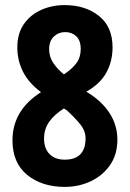

<svg xmlns="http://www.w3.org/2000/svg" viewBox="-20 -815 510 754"><path d="M234 -795Q315 -795 368.5 -752.5Q422 -710 422 -629Q422 -575 398 -530.5Q374 -486 319 -455Q378 -420 409.5 -372Q441 -324 441 -267Q441 -208 412 -166.5Q383 -125 336 -103Q289 -81 234 -81Q145 -81 87 -128Q29 -175 29 -264Q29 -382 141 -453Q92 -490 70 -534Q48 -578 48 -629Q48 -683 73.5 -720Q99 -757 141.5 -776Q184 -795 234 -795ZM236 -689Q210 -689 191.5 -671.5Q173 -654 173 -622Q173 -591 190 -566.5Q207 -542 231 -523Q263 -544 280 -567Q297 -590 297 -622Q297 -656 279.5 -672.5Q262 -689 236 -689ZM153 -271Q153 -232 174.5 -210Q196 -188 234 -188Q316 -188 316 -272Q316 -302 293 -329.5Q270 -357 242 -382L231 -389Q193 -365 173 -336.5Q153 -308 153 -271Z"/></svg>

Font: Noto Sans Kannada UI ExtraCondensed
Style: Bold
Weight: 700
Width: 2
Designer: Jelle Bosma - Monotype Design Team
Foundry: Monotype Imaging Inc.
Version: Version 2.005; ttfautohint (v1.8.4.7-5d5b)